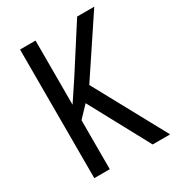

<svg xmlns="http://www.w3.org/2000/svg" viewBox="-172 -819 846 923"><g transform="rotate(-30 250.5 -357.0)"><path d="M501 0H404L224 -333L166 -272V0H80V-714H166V-358Q179 -378 198 -406Q217 -434 241 -471L397 -714H492L283 -400Z"/></g></svg>

Font: Noto Sans Bengali UI Condensed
Style: Regular
Weight: 400
Width: 3
Designer: Jelle Bosma - Monotype Design Team
Foundry: Monotype Imaging Inc.
Version: Version 2.003; ttfautohint (v1.8.4.7-5d5b)